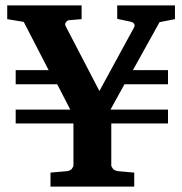

<svg xmlns="http://www.w3.org/2000/svg" viewBox="-20 -691 675 711"><path d="M570.8 -608.9 472.2 -431.2H602.1V-378.9H440.9L389.2 -285.2H602.1V-233.9H392.1V-79.1Q392.1 -73.7 398.2 -66.2Q404.3 -58.6 418 -57.1L477.1 -51.8V0H167V-51.8L227.1 -57.1Q240.7 -58.6 246.3 -66.2Q252 -73.7 252 -79.1V-233.9H38.1V-285.2H240.2L191.9 -378.9H38.1V-431.2H160.2L67.9 -609.9L6.8 -620.1V-670.9H282.2V-620.1L235.8 -616.2Q228.5 -615.2 223.9 -608.4Q219.2 -601.6 223.1 -594.2L348.1 -354L476.1 -588.9Q477.5 -591.3 478.3 -594.5Q479 -597.7 477.8 -600.8Q476.6 -604 473.1 -606.7Q469.7 -609.4 462.9 -610.8L414.1 -621.1V-670.9H627.9V-620.1Z"/></svg>

Font: Charis SIL
Style: Bold
Weight: 700
Foundry: SIL International
Version: Version 4.112